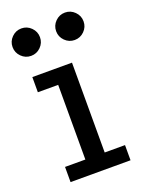

<svg xmlns="http://www.w3.org/2000/svg" viewBox="-122 -678 549 737"><g transform="rotate(-20 152.0 -309.5)"><path d="M36 -429H198V-62H281V0H36V-62H119V-367H36ZM238 -619Q261 -619 277.5 -602.5Q294 -586 294 -563Q294 -540 277.5 -523.5Q261 -507 238 -507Q215 -507 198.5 -523.5Q182 -540 182 -563Q182 -586 198.5 -602.5Q215 -619 238 -619ZM60 -619Q83 -619 99.5 -602.5Q116 -586 116 -563Q116 -540 99.5 -523.5Q83 -507 60 -507Q37 -507 20.5 -523.5Q4 -540 4 -563Q4 -586 20.5 -602.5Q37 -619 60 -619Z"/></g></svg>

Font: Podkova
Style: Regular
Weight: 400
Designer: Ilya Yudin
Foundry: Cyreal (www.cyreal.org)
Version: Version 2.103